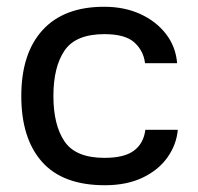

<svg xmlns="http://www.w3.org/2000/svg" viewBox="-20 -538 586 568"><path d="M290 10Q166 10 104.5 -59Q43 -128 43 -254Q43 -380 106 -449Q169 -518 288 -518Q348 -518 395 -496.5Q442 -475 471 -437.5Q500 -400 504 -351H409Q405 -387 378 -412Q351 -437 289 -437Q204 -437 171 -388.5Q138 -340 138 -254Q138 -168 171 -119.5Q204 -71 289 -71Q348 -71 376.5 -92.5Q405 -114 410 -154H506Q502 -110 475.5 -72.5Q449 -35 402 -12.5Q355 10 290 10Z"/></svg>

Font: 42dot Sans Medium
Style: Regular
Weight: 500
Designer: 42dot
Version: Version 1.000